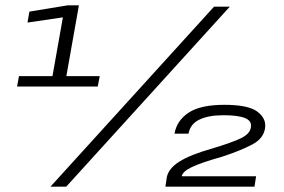

<svg xmlns="http://www.w3.org/2000/svg" viewBox="-20 -699 1064 719"><path d="M44 -375H346L353.5 -414H228.5L275.5 -679H233L90 -655.5L83 -614.5L215.5 -634L176.5 -414H51ZM169 0H228L840.5 -674H781.5ZM599.5 0H933L939 -39H660.5Q664 -57 698.8 -73.5Q733.5 -90 811 -112Q880.5 -134.5 924.8 -158Q969 -181.5 973 -222.5Q976.5 -257 942.5 -281.8Q908.5 -306.5 820 -306.5Q730.5 -306.5 686.2 -277Q642 -247.5 633.5 -198.5H686Q692.5 -234.5 726.5 -251Q760.5 -267.5 817 -267.5Q871 -267.5 897.2 -257Q923.5 -246.5 919.5 -222.5Q916.5 -198 882.5 -181.5Q848.5 -165 775 -143Q692 -119.5 651.2 -93.5Q610.5 -67.5 604.5 -34.5Z"/></svg>

Font: Anybody SemiExpanded
Style: Italic
Weight: 400
Width: 6
Italic angle: -10°
Version: Version 1.113;gftools[0.9.25]